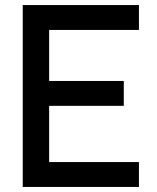

<svg xmlns="http://www.w3.org/2000/svg" viewBox="-20 -740 620 760"><path d="M530 -98.5H174.5V-321H470V-419.5H174.5V-621.5H530V-720H70V0H530Z"/></svg>

Font: Eudonet SemiBold
Style: Regular
Weight: 600
Designer: Mikhail Sharanda
Foundry: Mikhail Sharanda
Version: Version 4.503;Glyphs 3.1.2 (3151)